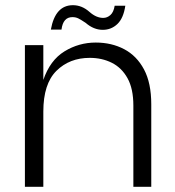

<svg xmlns="http://www.w3.org/2000/svg" viewBox="-20 -720 675 740"><path d="M76 0ZM76 0ZM563 0H494V-313Q494 -378 471.5 -418.5Q449 -459 411 -478Q373 -497 326 -497Q248 -497 197.5 -447Q147 -397 147 -290V0H76V-546H147V-412Q173 -488 228.5 -522Q284 -556 349 -556Q410 -556 458.5 -530.5Q507 -505 535 -452.5Q563 -400 563 -318ZM376 -605Q341 -605 310 -632Q292 -644 282 -649Q272 -654 259 -654Q223 -654 217 -606H176Q193 -700 261 -700Q296 -700 325 -674Q351 -651 378 -651Q393 -651 405.5 -662Q418 -673 422 -698H463Q456 -650 432.5 -627.5Q409 -605 376 -605Z"/></svg>

Font: Ulagadi Sans Light
Style: Regular
Weight: 300
Designer: Ninad Kale (Devanagari), Jonny Pinhorn (Latin)
Foundry: Indian Type Foundry
Version: Version 3.01;March 29, 2020;FontCreator 12.0.0.2522 64-bit; 